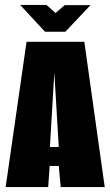

<svg xmlns="http://www.w3.org/2000/svg" viewBox="-20 -761 449 781"><path d="M3 0 88 -591H323L406 0H227L219 -86H182L176 0ZM183 -163H219L201 -466ZM163 -632 62 -741H169L206 -708L243 -740H348L246 -632Z"/></svg>

Font: Alumni Sans Thin Black
Style: Regular
Weight: 900
Version: Version 1.018